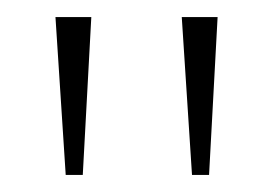

<svg xmlns="http://www.w3.org/2000/svg" viewBox="-20 -734 322 225"><path d="M205 -529 193 -714H235L225 -529ZM57 -529 45 -714H87L77 -529Z"/></svg>

Font: Noto Serif Kannada Thin
Style: Regular
Weight: 250
Version: Version 2.003